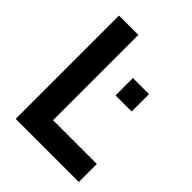

<svg xmlns="http://www.w3.org/2000/svg" viewBox="-184 -729 828 828"><g transform="rotate(45 230.5 -315.0)"><path d="M440 -110V0H55V-630H173V-110ZM288 -376V-482H386V-376Z"/></g></svg>

Font: Pragati Narrow
Style: Bold
Weight: 700
Designer: Hector Gatti, Marcela Romero, Pablo Cosgaya and Nicolas Silva
Foundry: Omnibus-Type
Version: Version 1.010; ttfautohint (v1.3)